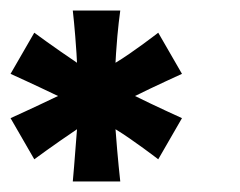

<svg xmlns="http://www.w3.org/2000/svg" viewBox="-20 -820 455 364"><path d="M236 -638C270 -655 325 -680 325 -680L280 -758C280 -758 231 -720 199 -701C199 -707 200 -713 200 -719C203 -766 208 -800 208 -800H118C118 -800 122 -766 125 -719C125 -713 126 -707 126 -701C80 -732 45 -758 45 -758L0 -680C0 -680 40 -662 90 -638C40 -614 0 -596 0 -596L45 -518C45 -518 80 -544 126 -575C122 -520 118 -476 118 -476H208C208 -476 203 -520 199 -575C232 -555 280 -518 280 -518L325 -596C325 -596 270 -621 236 -638Z"/></svg>

Font: MintSans
Style: Bold
Weight: 700
Version: Version 2.0